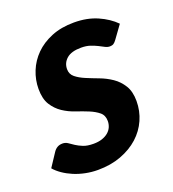

<svg xmlns="http://www.w3.org/2000/svg" viewBox="-116 -605 628 695"><g transform="rotate(-20 198.0 -258.0)"><path d="M364.5 -413.5Q358.5 -405 352.8 -401.2Q347 -397.5 338.5 -397.5Q329 -397.5 319.8 -402.5Q310.5 -407.5 299 -413.2Q287.5 -419 272.8 -424Q258 -429 238 -429Q200.5 -429 182.2 -413Q164 -397 164 -373Q164 -353.5 178.5 -341.8Q193 -330 215 -320.8Q237 -311.5 262.5 -302Q288 -292.5 310 -277.5Q332 -262.5 346.5 -239Q361 -215.5 361 -179Q361 -141 346 -107Q331 -73 302.8 -47.5Q274.5 -22 234.5 -7Q194.5 8 145 8Q120.5 8 97.2 3.2Q74 -1.5 53.2 -10.2Q32.5 -19 15.8 -30.5Q-1 -42 -12.5 -55.5L21.5 -107Q27.5 -116 36 -121Q44.5 -126 56.5 -126Q67.5 -126 76.5 -119.8Q85.5 -113.5 96.5 -106.2Q107.5 -99 122.8 -92.8Q138 -86.5 162.5 -86.5Q181 -86.5 195.2 -91.2Q209.5 -96 219.2 -104.2Q229 -112.5 233.8 -123.5Q238.5 -134.5 238.5 -146.5Q238.5 -168.5 224 -180.5Q209.5 -192.5 187.8 -201.5Q166 -210.5 140.5 -219Q115 -227.5 93.2 -242Q71.5 -256.5 57 -279.5Q42.5 -302.5 42.5 -341Q42.5 -376 55.8 -408.8Q69 -441.5 94.5 -467Q120 -492.5 157.8 -508Q195.5 -523.5 245 -523.5Q295.5 -523.5 334.8 -506.2Q374 -489 400 -462.5Z"/></g></svg>

Font: Lato Heavy
Style: Italic
Weight: 800
Italic angle: -7°
Designer: Lukasz Dziedzic
Foundry: tyPoland Lukasz Dziedzic
Version: Version 2.007; 2014-02-27